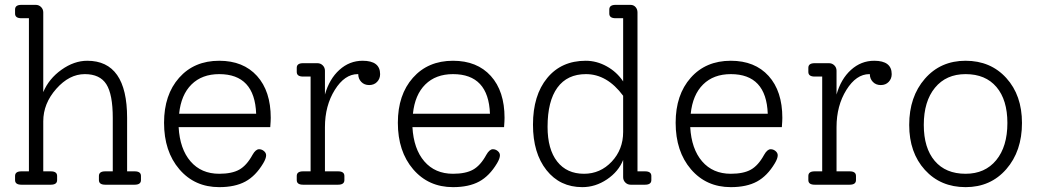

<svg xmlns="http://www.w3.org/2000/svg" viewBox="-20 -760 4282 790"><path d="M534 -55Q560 -55 560 -36V-19Q560 0 534 0H413Q387 0 387 -19V-36Q387 -55 413 -55H444V-275Q444 -372 417.5 -413.5Q391 -455 329 -455Q265 -455 211.5 -394.5Q158 -334 158 -261V-55H189Q215 -55 215 -36V-19Q215 0 189 0H68Q42 0 42 -19V-36Q42 -55 68 -55H99V-685H68Q42 -685 42 -704V-721Q42 -740 68 -740H127Q140 -740 149 -731Q158 -722 158 -709V-381Q181 -436 233 -473Q285 -510 339 -510Q503 -510 503 -275V-55Z M1094 -275Q1094 -263 1092 -237H715Q720 -147 764 -96Q808 -45 882 -45Q934 -45 964.5 -62Q995 -79 1019 -123Q1032 -146 1046 -146Q1057 -146 1066 -138.5Q1075 -131 1075 -121Q1075 -108 1063 -88Q1032 -36 989.5 -13Q947 10 882 10Q781 10 718 -63.5Q655 -137 655 -255Q655 -370 717 -440Q779 -510 882 -510Q981 -510 1037.5 -447.5Q1094 -385 1094 -275ZM882 -455Q811 -455 768 -412.5Q725 -370 717 -292H1034Q1028 -455 882 -455Z M1472 -510Q1544 -510 1544 -455Q1544 -436 1531.5 -423Q1519 -410 1499 -410Q1479 -410 1466.5 -423Q1454 -436 1454 -455H1452Q1398 -455 1357.5 -390Q1317 -325 1317 -237V-55H1371Q1397 -55 1397 -36V-19Q1397 0 1371 0H1227Q1201 0 1201 -19V-36Q1201 -55 1227 -55H1258V-445H1227Q1201 -445 1201 -464V-481Q1201 -500 1227 -500H1286Q1299 -500 1308 -491Q1317 -482 1317 -469V-371Q1335 -435 1376.5 -472.5Q1418 -510 1472 -510Z M2056 -275Q2056 -263 2054 -237H1677Q1682 -147 1726 -96Q1770 -45 1844 -45Q1896 -45 1926.5 -62Q1957 -79 1981 -123Q1994 -146 2008 -146Q2019 -146 2028 -138.5Q2037 -131 2037 -121Q2037 -108 2025 -88Q1994 -36 1951.5 -13Q1909 10 1844 10Q1743 10 1680 -63.5Q1617 -137 1617 -255Q1617 -370 1679 -440Q1741 -510 1844 -510Q1943 -510 1999.5 -447.5Q2056 -385 2056 -275ZM1844 -455Q1773 -455 1730 -412.5Q1687 -370 1679 -292H1996Q1990 -455 1844 -455Z M2634 -55Q2660 -55 2660 -36V-19Q2660 0 2634 0H2575Q2562 0 2553 -9Q2544 -18 2544 -31V-102Q2525 -54 2477.5 -22Q2430 10 2376 10Q2284 10 2228.5 -60Q2173 -130 2173 -247Q2173 -368 2231.5 -439Q2290 -510 2390 -510Q2435 -510 2476.5 -487Q2518 -464 2544 -425V-685H2513Q2487 -685 2487 -704V-721Q2487 -740 2513 -740H2574Q2587 -740 2595 -731Q2603 -722 2603 -709V-55ZM2383 -45Q2450 -45 2497 -95Q2544 -145 2544 -217V-366Q2478 -455 2391 -455Q2314 -455 2273.5 -399.5Q2233 -344 2233 -238Q2233 -146 2272.5 -95.5Q2312 -45 2383 -45Z M3199 -275Q3199 -263 3197 -237H2820Q2825 -147 2869 -96Q2913 -45 2987 -45Q3039 -45 3069.5 -62Q3100 -79 3124 -123Q3137 -146 3151 -146Q3162 -146 3171 -138.5Q3180 -131 3180 -121Q3180 -108 3168 -88Q3137 -36 3094.5 -13Q3052 10 2987 10Q2886 10 2823 -63.5Q2760 -137 2760 -255Q2760 -370 2822 -440Q2884 -510 2987 -510Q3086 -510 3142.5 -447.5Q3199 -385 3199 -275ZM2987 -455Q2916 -455 2873 -412.5Q2830 -370 2822 -292H3139Q3133 -455 2987 -455Z M3577 -510Q3649 -510 3649 -455Q3649 -436 3636.5 -423Q3624 -410 3604 -410Q3584 -410 3571.5 -423Q3559 -436 3559 -455H3557Q3503 -455 3462.5 -390Q3422 -325 3422 -237V-55H3476Q3502 -55 3502 -36V-19Q3502 0 3476 0H3332Q3306 0 3306 -19V-36Q3306 -55 3332 -55H3363V-445H3332Q3306 -445 3306 -464V-481Q3306 -500 3332 -500H3391Q3404 -500 3413 -491Q3422 -482 3422 -469V-371Q3440 -435 3481.5 -472.5Q3523 -510 3577 -510Z M3721 -246Q3721 -362 3785.5 -436Q3850 -510 3953 -510Q4056 -510 4120.5 -439Q4185 -368 4185 -254Q4185 -138 4120.5 -64Q4056 10 3953 10Q3850 10 3785.5 -61Q3721 -132 3721 -246ZM3953 -45Q4033 -45 4079 -101Q4125 -157 4125 -254Q4125 -349 4080 -402Q4035 -455 3953 -455Q3873 -455 3827 -399Q3781 -343 3781 -246Q3781 -151 3826 -98Q3871 -45 3953 -45Z"/></svg>

Font: Solway Light
Style: Regular
Weight: 300
Designer: Mariya V. Pigoulevskaya
Foundry: The Northern Block Ltd.
Version: Version 1.000;hotconv 1.0.109;makeotfexe 2.5.65596